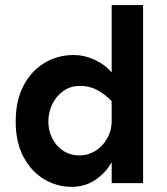

<svg xmlns="http://www.w3.org/2000/svg" viewBox="-20 -723 661 758"><path d="M262.7 14.6Q204.1 14.6 153.8 -15.6Q103.5 -45.9 72.8 -103.5Q42 -161.1 42 -243.2Q42 -326.2 72.8 -384.8Q103.5 -443.4 155.8 -474.6Q208 -505.9 271.5 -505.9Q312.5 -505.9 353 -487.3Q393.6 -468.8 420.9 -437.5V-703.1H544.9V0H420.9V-83Q399.4 -43 358.4 -14.2Q317.4 14.6 262.7 14.6ZM293.9 -109.4Q327.1 -109.4 356 -127Q384.8 -144.5 403.3 -176.8Q421.9 -209 420.9 -252.9V-323.2Q394.5 -351.6 363.8 -367.7Q333 -383.8 296.9 -383.8Q257.8 -383.8 230 -363.8Q202.1 -343.8 186.5 -312Q170.9 -280.3 170.9 -243.2Q170.9 -207 186.5 -176.3Q202.1 -145.5 230 -127.4Q257.8 -109.4 293.9 -109.4Z"/></svg>

Font: Sen
Style: Bold
Weight: 700
Designer: Kosal Sen, Philatype
Foundry: Philatype
Version: Version 2.000;gftools[0.9.31]